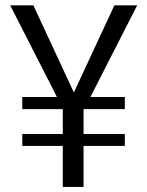

<svg xmlns="http://www.w3.org/2000/svg" viewBox="-20 -724 565 736"><path d="M270 -384.3 418.5 -703.6H505.9L332 -362.8L326.7 -352.1H338.4H458.5V-305.7H307.6H300.3V-298.3V-217.8V-210.4H307.6H458.5V-164.6H307.6H300.3V-157.2V-7.3H220.7V-157.2V-164.6H213.4H65.4V-210.4H213.4H220.7V-217.8V-298.3V-305.7H213.4H65.4V-352.1H186.5H198.2L192.9 -362.8L19 -703.6H107.9L256.3 -384.3L263.2 -369.6Z"/></svg>

Font: Vazir Light
Style: Light
Weight: 300
Designer: Saber Rastikerdar
Foundry: Saber Rastikerdar
Version: Version 30.0.0